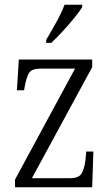

<svg xmlns="http://www.w3.org/2000/svg" viewBox="-20 -786 465 806"><path d="M43 0V-32L295 -498H151Q114 -498 102.5 -480.5Q91 -463 84 -423L81 -407H51L59 -536H367V-504L114 -38H275Q310 -38 322 -57Q334 -76 339 -116L342 -150H372L367 0ZM174 -619Q196 -656 217 -694Q238 -732 251 -766H325V-756Q315 -739 292.5 -711.5Q270 -684 244 -655.5Q218 -627 195 -606H174Z"/></svg>

Font: Noto Serif Tamil Condensed Light
Style: Regular
Weight: 300
Width: 3
Designer: Indian Type Foundry, Tom Grace, and the Monotype Design Team
Foundry: Monotype Imaging Inc.
Version: Version 2.004; ttfautohint (v1.8.4.7-5d5b)